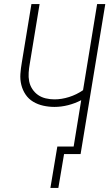

<svg xmlns="http://www.w3.org/2000/svg" viewBox="-20 -755 540 941"><path d="M227 166 261 -37H341L378 -264Q347 -248 313.5 -239.5Q280 -231 247 -231Q219 -231 192 -237Q165 -243 142.5 -256.5Q120 -270 105.5 -291.5Q91 -313 84.5 -339Q78 -365 80 -393Q82 -421 87 -449L134 -735H174L126 -443Q122 -421 120.5 -399Q119 -377 123 -356.5Q127 -336 138.5 -318.5Q150 -301 166.5 -289.5Q183 -278 204 -273Q225 -268 247 -268Q282 -268 318.5 -279.5Q355 -291 387 -313L456 -735H496L375 0H294L266 166Z"/></svg>

Font: Iosevka Term Curly XLt Obl
Style: Regular
Weight: 200
Italic angle: -9°
Designer: Belleve Invis
Foundry: Belleve Invis
Version: Version 32.3.0